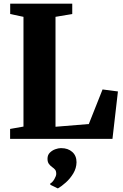

<svg xmlns="http://www.w3.org/2000/svg" viewBox="-20 -763 677 1055"><path d="M35.5 0V-54.5L109 -67.5V-670.5L36 -686V-743H377V-686L285 -670.5V-66.5L468 -81.5L543.5 -271.5L628 -260.5L598 0ZM400.5 128.5Q400 161 382.8 189.8Q365.5 218.5 342 239.5Q318.5 260.5 298.5 272H297L257 252.5L255.5 246Q268.5 239 278.8 221.2Q289 203.5 289 192.5Q289 176.5 282.5 169Q276 161.5 266.5 155Q257 148.5 249 138Q241 127.5 241 109.5Q241 88.5 254 75.8Q267 63 284 57Q301 51 313.5 51H317Q353.5 51 377 71.8Q400.5 92.5 400.5 128.5Z"/></svg>

Font: Merriweather 48pt Black
Style: Regular
Weight: 900
Version: Version 2.100